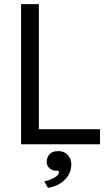

<svg xmlns="http://www.w3.org/2000/svg" viewBox="-20 -714 540 929"><path d="M464 -89V-16H82V-694H168V-89ZM206 70Q206 48 219.5 32.5Q233 17 262 17Q291 17 308 36Q325 55 325 80Q325 125 293.5 156Q262 187 212 195L194 163Q202 162 213 158.5Q224 155 234.5 150Q245 145 253.5 138.5Q262 132 264 125Q266 117 264.5 114.5Q263 112 255 112Q233 112 219.5 100Q206 88 206 70Z"/></svg>

Font: D2Coding ligature
Style: Regular
Weight: 400
Monospace: yes
Designer: Yong-Rak Park; Jeong-Hwan Yoon; Sang-Min Lee;
Foundry: NHN Corporation
Version: Version 1.3.2; Build 20180524